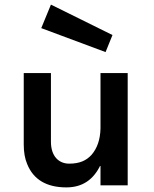

<svg xmlns="http://www.w3.org/2000/svg" viewBox="-20 -804 667 833"><path d="M416 0H534V-487H416V-247C415 -199 402 -161 377 -132C354 -107 325 -94 280 -94C236 -94 201 -125 201 -189V-487H83V-177C83 -144 88 -115 98 -92C125 -25 182 9 268 9C336 9 385 -23 416 -88ZM159 -682 438 -578 468 -652 201 -784Z"/></svg>

Font: Karla
Style: Bold Stencil
Weight: 400
Designer: Jonathan Pinhorn
Version: Version 1.000